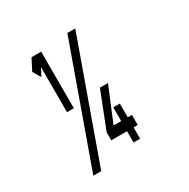

<svg xmlns="http://www.w3.org/2000/svg" viewBox="-172 -869 1073 1090"><g transform="rotate(-30 364.5 -323.5)"><path d="M461.9 -710.9 184.6 64.5H132.8L410.2 -710.9ZM165 -693.4H228.5V-322.3H183.6V-618.2L157.2 -567.4L127 -619.1ZM467.8 -349.6 375 -125H424.8V-214.8H467.8V-125H495.1V-58.6H467.8V15.6H424.8V-58.6H321.3V-110.4L415 -349.6Z"/></g></svg>

Font: Vancouver Drive
Style: Regular
Weight: 400
Designer: Valery Zaveryaev
Foundry: Cyreal (www.cyreal.org)
Version: Version 1.06